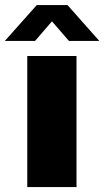

<svg xmlns="http://www.w3.org/2000/svg" viewBox="-74 -758 423 778"><path d="M36.5 0V-531H236V0ZM-54.5 -592 75 -737.5H199.5L328.5 -592H205.5L136.5 -671.5L68 -592Z"/></svg>

Font: Epilogue Black
Style: Regular
Weight: 900
Designer: Tyler Finck
Foundry: Etcetera Type Co
Version: Version 2.111; ttfautohint (v1.8.3)